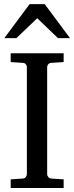

<svg xmlns="http://www.w3.org/2000/svg" viewBox="-20 -936 370 956"><path d="M296.9 0H33.2V-43L92.8 -46.9Q103.5 -47.9 108.6 -54.7Q113.8 -61.5 113.8 -68.8V-602.1Q113.8 -609.4 108.6 -616Q103.5 -622.6 92.8 -623L33.2 -627V-670.9H296.9V-627L235.8 -623Q225.6 -622.6 220.2 -616Q214.8 -609.4 214.8 -602.1V-68.8Q214.8 -61.5 220.2 -54.7Q225.6 -47.9 235.8 -46.9L296.9 -43ZM328.6 -746.1H268.6L165.5 -845.2L61.5 -746.1H1.5L127.4 -915.5H202.6Z"/></svg>

Font: Eeyek
Style: Regular
Weight: 400
Designer: Pravabati Chingangbam and Tabish
Foundry: SIL International
Version: Version 2.000